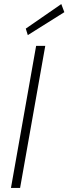

<svg xmlns="http://www.w3.org/2000/svg" viewBox="-20 -926 337 946"><path d="M34 0 158 -700H203L79 0ZM117 -753 107 -785 282 -906 297 -866Z"/></svg>

Font: DM Sans 12pt ExtraLight
Style: Italic
Weight: 250
Italic angle: -10°
Version: Version 4.004;gftools[0.9.30]